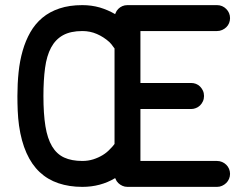

<svg xmlns="http://www.w3.org/2000/svg" viewBox="-20 -729 965 749"><path d="M826.7 -709Q837.4 -709 846.4 -705.1Q855.5 -701.2 862.5 -694.1Q869.6 -687 873.5 -678Q877.4 -668.9 877.4 -658.2Q877.4 -648.4 873.8 -639.2Q870.1 -629.9 863 -623Q856 -616.2 846.7 -612.1Q837.4 -607.9 826.7 -607.9H527.8V-405.3H725.6Q735.4 -405.3 744.4 -401.9Q753.4 -398.4 760.3 -391.6Q767.1 -384.8 771.5 -375.5Q775.9 -366.2 775.9 -354.5Q775.9 -343.3 771.5 -333.7Q767.1 -324.2 760.3 -317.6Q753.4 -311 744.4 -307.4Q735.4 -303.7 725.6 -303.7H527.8V-101.1H826.7Q836.9 -101.1 846.2 -97.2Q855.5 -93.3 862.5 -86.4Q869.6 -79.6 873.5 -70.3Q877.4 -61 877.4 -50.8Q877.4 -40.5 873.5 -31.2Q869.6 -22 862.5 -15.1Q855.5 -8.3 846.4 -4.2Q837.4 0 826.7 0H477.1Q466.3 0 457.3 -4.2Q448.2 -8.3 441.2 -15.1Q434.1 -22 430.7 -31.2Q429.7 -32.7 429.2 -34.2Q372.1 0 301.3 0Q250 0 208 -14.2Q166 -28.3 134.8 -57.6Q103.5 -86.9 83.3 -132.3Q63 -177.7 54.2 -239.3Q50.3 -268.1 49.1 -296.9Q47.9 -325.7 47.9 -354.5Q47.9 -402.3 52.5 -447Q57.1 -491.7 68.4 -531Q79.6 -570.3 98.4 -603.3Q117.2 -636.2 145.3 -659.7Q173.3 -683.1 211.9 -696Q250.5 -709 301.3 -709Q336.9 -709 369.6 -699.7Q401.9 -689.9 429.2 -673.8L430.7 -677.7Q434.1 -687 441.2 -694.1Q448.2 -701.2 457.3 -705.1Q466.3 -709 477.1 -709ZM421.9 -546.4Q415.5 -556.2 406.7 -564.9Q384.3 -585 357.9 -596.4Q331.5 -607.9 301.3 -607.9Q255.4 -607.9 225.8 -591.6Q196.3 -575.2 179.2 -543.2Q162.1 -511.2 155.8 -463.9Q149.4 -416.5 149.4 -354.5Q149.4 -285.2 157.2 -236.8Q165 -188.5 183.1 -158.2Q201.2 -127.9 230.2 -114.5Q259.3 -101.1 301.3 -101.1Q323.7 -101.1 343.8 -107.4Q363.8 -113.8 380.6 -124Q397.5 -134.3 410.2 -148.4Q419.4 -157.2 426.8 -167.5V-540Q424.3 -543 421.9 -546.4Z"/></svg>

Font: TGL 0-17
Style: Regular
Weight: 400
Designer: Peter Wiegel
Foundry: Peter Wiegel
Version: Version 1.003 2010